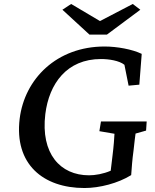

<svg xmlns="http://www.w3.org/2000/svg" viewBox="-20 -935 781 966"><path d="M405 11C481 11 574 -13 640 -54C643 -94 645 -128 652 -179C657 -221 660 -253 662 -263L715 -278L718 -324H488L480 -275L556 -262C555 -241 552 -198 546 -151L537 -76C500 -60 459 -53 428 -53C283 -53 184 -162 208 -361C227 -514 316 -638 488 -638C528 -638 580 -630 606 -609L627 -504L681 -509L693 -664C645 -687 569 -701 506 -701C266 -701 104 -539 79 -338C51 -109 197 11 405 11ZM294 -886 430 -761H518L686 -886L648 -915L483 -829L338 -915Z"/></svg>

Font: TPK Tissa Web Medium
Style: Italic
Weight: 500
Italic angle: -7°
Designer: Jacques Le Bailly, Suppakit Chalermlarp | Katatrad Co.,Ltd.
Foundry: Jacques Le Bailly, Cadson Demak Co.,Ltd.
Version: Version 5.000;Glyphs 3.1.2 (3151)